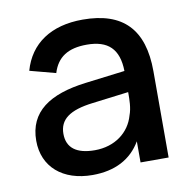

<svg xmlns="http://www.w3.org/2000/svg" viewBox="-68 -623 707 707"><g transform="rotate(-10 285.0 -270.0)"><path d="M285.5 -555C167 -555 87 -501.5 59.5 -403.5L156 -378C173.5 -435 214 -461.5 284.5 -461.5C364 -461.5 403 -424.5 404.5 -342L256 -323.5C119.5 -306.5 40 -253.5 40 -145C40 -47.5 111.5 15 223 15C307 15 368 -17 404.5 -79V0H509.5V-322.5C509.5 -479.5 436 -555 285.5 -555ZM404.5 -263V-259.5C404.5 -235.5 404.5 -203.5 394.5 -177.5C377.5 -116 322 -73.5 247 -73.5C178.5 -73.5 143 -100.5 143 -153C143 -206.5 181.5 -235.5 269 -246Z"/></g></svg>

Font: Vela Sans SemBd
Style: Regular
Weight: 600
Designer: Principal design: Mikhail Sharanda - project Manrope.
Design modification: Ravid Balaliev
Foundry: Mikhail Sharanda
Version: Version 1.001